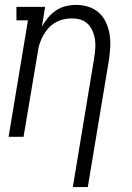

<svg xmlns="http://www.w3.org/2000/svg" viewBox="-20 -558 540 783"><path d="M277 205 364 -321Q367 -340 368.5 -359Q370 -378 367.5 -396Q365 -414 358 -430.5Q351 -447 339 -459.5Q327 -472 309.5 -477.5Q292 -483 273 -483Q256 -483 238.5 -479Q221 -475 205 -465.5Q189 -456 176.5 -442Q164 -428 155.5 -412Q147 -396 141.5 -379.5Q136 -363 134 -345L76 0H15L94 -475H47V-530H164L151 -449Q161 -468 175.5 -485.5Q190 -503 208.5 -515.5Q227 -528 248.5 -533Q270 -538 291 -538Q317 -538 341.5 -530Q366 -522 384 -505.5Q402 -489 412.5 -466Q423 -443 427 -417.5Q431 -392 429.5 -365.5Q428 -339 424 -312L338 205Z"/></svg>

Font: Iosevka Slab Light Oblique
Style: Regular
Weight: 300
Italic angle: -9°
Monospace: yes
Designer: Belleve Invis
Foundry: Belleve Invis
Version: Version 11.1.1; ttfautohint (v1.8.3)